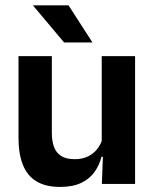

<svg xmlns="http://www.w3.org/2000/svg" viewBox="-20 -706 594 737"><path d="M51 -490.5H179V-195.5Q179 -165 187.2 -142.2Q195.5 -119.5 214.8 -107.2Q234 -95 266.5 -95Q296 -95 317.5 -105.5Q339 -116 353 -133.8Q367 -151.5 373.5 -173.5L393.5 -104H369.5Q361.5 -72 342.8 -45.8Q324 -19.5 291.8 -4Q259.5 11.5 211 11.5Q155 11.5 119.8 -10Q84.5 -31.5 67.8 -73.5Q51 -115.5 51 -177ZM370.5 -490.5H498.5V0H371L375.5 -119L370.5 -129.5ZM334 -544.5 243 -685.5H107.5V-684L226 -543H334Z"/></svg>

Font: Anek Kannada SemiBold
Style: Regular
Weight: 600
Version: Version 1.003